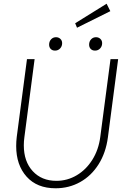

<svg xmlns="http://www.w3.org/2000/svg" viewBox="-20 -1003 725 1032"><path d="M67 -218Q67 -242 70 -267L125 -685H166L111 -265Q108 -243 108 -222Q108 -135 156 -83Q204 -31 283 -31Q342 -31 392.5 -61Q443 -91 476.5 -144.5Q510 -198 519 -267L574 -685H615L560 -265Q549 -182 510 -120Q471 -58 411 -24.5Q351 9 279 9Q179 9 123 -53.5Q67 -116 67 -218ZM244 -763Q244 -780 254.5 -791.5Q265 -803 281 -803Q295 -803 304.5 -794Q314 -785 314 -771Q314 -754 303 -742.5Q292 -731 276 -731Q261 -731 252.5 -740Q244 -749 244 -763ZM459 -763Q459 -780 469.5 -791.5Q480 -803 496 -803Q510 -803 519.5 -794Q529 -785 529 -771Q529 -754 518 -742.5Q507 -731 491 -731Q476 -731 467.5 -740Q459 -749 459 -763ZM384 -878 553 -983 573 -943 394 -854Z"/></svg>

Font: Bellota Text Light
Style: Italic
Weight: 300
Italic angle: -7.5°
Designer: Kemie Guaida
Foundry: Kemie Guaida
Version: Version 4.001